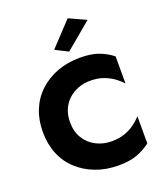

<svg xmlns="http://www.w3.org/2000/svg" viewBox="-175 -1094 1049 1226"><g transform="rotate(-20 350.0 -481.5)"><path d="M219.3 -350Q219.3 -398.2 235.8 -436Q252.3 -473.8 281.3 -500.2Q310.3 -526.5 348.3 -540.9Q386.2 -555.3 428.5 -555.3Q478.5 -555.3 516.5 -542.2Q554.5 -529 584 -508.1Q613.5 -487.2 636.8 -461.5V-645.8Q595 -678.7 545.3 -697.3Q495.5 -716 418.5 -716Q334.2 -716 263.9 -689.5Q193.7 -663 141.8 -614.8Q89.8 -566.5 62.2 -499.4Q34.7 -432.3 34.7 -350Q34.7 -267.7 62.2 -200.6Q89.8 -133.5 141.8 -85.6Q193.7 -37.7 263.9 -11.2Q334.2 15.3 418.5 15.3Q495.5 15.3 545.3 -3.7Q595 -22.7 636.8 -54.2V-238.5Q613.5 -213.3 584 -192Q554.5 -170.7 516.5 -157.7Q478.5 -144.7 428.5 -144.7Q372.3 -144.7 324.1 -169.3Q275.8 -193.8 247.6 -240Q219.3 -286.2 219.3 -350ZM548.5 -926 432.2 -979.3 282.2 -819.3 368.5 -776Z"/></g></svg>

Font: Jost* Book
Style: Regular
Weight: 400
Version: Version 3.000